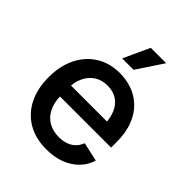

<svg xmlns="http://www.w3.org/2000/svg" viewBox="-216 -887 1021 1021"><g transform="rotate(45 294.5 -376.5)"><path d="M308.1 11.2Q226.6 11.2 167.7 -23.4Q108.9 -58.1 77.1 -121.1Q45.4 -184.1 45.4 -269.5Q45.4 -353.5 76.7 -417.2Q107.9 -481 165 -516.8Q222.2 -552.7 298.8 -552.7Q347.2 -552.7 391.4 -537.1Q435.5 -521.5 470.2 -488.3Q504.9 -455.1 525.1 -403.1Q545.4 -351.1 545.4 -277.8V-239.3H105.5V-321.8H486.8L433.1 -295.9Q433.1 -344.2 418 -381.1Q402.8 -418 373 -438.7Q343.3 -459.5 299.3 -459.5Q255.4 -459.5 224.4 -438.5Q193.4 -417.5 177 -382.6Q160.6 -347.7 160.6 -306.2V-249.5Q160.6 -195.3 179.2 -157.7Q197.8 -120.1 231.4 -101.1Q265.1 -82 309.1 -82Q338.4 -82 362.3 -90.3Q386.2 -98.6 403.3 -115.2Q420.4 -131.8 429.7 -156.7L536.6 -132.8Q523.9 -89.8 492.4 -57.4Q460.9 -24.9 414.3 -6.8Q367.7 11.2 308.1 11.2ZM251.5 -616.2 319.3 -763.7H435.1L337.4 -616.2Z"/></g></svg>

Font: Inter
Style: 540
Weight: 540
Designer: Rasmus Andersson
Foundry: rsms
Version: Version 4.001;git-66647c0bb